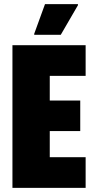

<svg xmlns="http://www.w3.org/2000/svg" viewBox="-20 -906 466 926"><path d="M40 0V-688H393V-540H220V-421H367V-274H220V-148H393V0ZM145 -738V-743L197 -886H356V-881L273 -738Z"/></svg>

Font: Saira Condensed Black
Style: Regular
Weight: 900
Width: 3
Designer: Hector Gatti with collaboration of the Omnibus-Type team
Foundry: Omnibus-Type
Version: Version 1.101